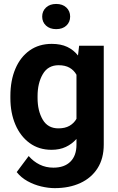

<svg xmlns="http://www.w3.org/2000/svg" viewBox="-20 -765 611 993"><path d="M33.7 -257.8V-268.1Q33.7 -348.6 59.6 -409.4Q85.4 -470.2 133.5 -504.2Q181.6 -538.1 247.6 -538.1Q294.4 -538.1 327.6 -522.5Q360.8 -506.8 383.3 -478L389.2 -528.3H516.6V-17.6Q516.6 54.7 484.6 105Q452.6 155.3 395.5 181.6Q338.4 208 262.7 208Q230 208 192.9 199.2Q155.8 190.4 122.3 171.9Q88.9 153.3 66.4 125L128.4 42Q152.8 70.3 185.1 86.2Q217.3 102.1 256.3 102.1Q313 102.1 344.2 71Q375.5 40 375.5 -16.6V-46.4Q352.1 -20 320.3 -5.1Q288.6 9.8 246.6 9.8Q181.2 9.8 133.3 -25.1Q85.4 -60.1 59.6 -120.6Q33.7 -181.2 33.7 -257.8ZM174.3 -268.1V-257.8Q174.3 -192.4 200.7 -146.7Q227.1 -101.1 282.2 -101.1Q316.4 -101.1 339.4 -114.3Q362.3 -127.4 375.5 -150.4V-378.4Q362.3 -401.9 339.6 -414.8Q316.9 -427.7 283.2 -427.7Q228 -427.7 201.2 -381.3Q174.3 -335 174.3 -268.1ZM198.2 -679.2Q198.2 -707.5 218 -726.1Q237.8 -744.6 270.5 -744.6Q303.7 -744.6 323.2 -726.1Q342.8 -707.5 342.8 -679.2Q342.8 -650.9 323.2 -632.6Q303.7 -614.3 270.5 -614.3Q237.8 -614.3 218 -632.6Q198.2 -650.9 198.2 -679.2Z"/></svg>

Font: Vazirmatn UI FD
Style: Bold
Weight: 700
Designer: Saber Rastikerdar
Foundry: Saber Rastikerdar
Version: Version 33.003